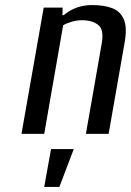

<svg xmlns="http://www.w3.org/2000/svg" viewBox="-20 -530 518 760"><path d="M65 0 153 -500H228L227 -470H232Q280 -510 344 -510Q392 -510 424.5 -497.5Q457 -485 470.5 -452.5Q484 -420 473 -360L410 0H320L383 -360Q392 -413 368.5 -431.5Q345 -450 304 -450Q285 -450 264 -444Q243 -438 230 -430L155 0ZM155 210 182 60H272L215 210Z"/></svg>

Font: Cuprum
Style: Italic
Weight: 400
Italic angle: -10°
Designer: Jovanny Lemonad
Foundry: Jovanny Lemonad
Version: Version 3.000